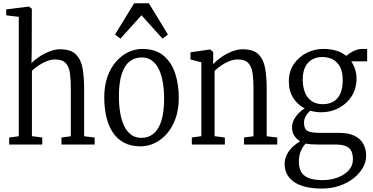

<svg xmlns="http://www.w3.org/2000/svg" viewBox="-20 -858 2212 1140"><path d="M91.5 -49V-758L17 -767V-802L149.5 -819H151.5L169 -806.5L168.5 -564.5L167 -482.5Q182 -500 210.5 -519.2Q239 -538.5 272.5 -552Q306 -565.5 336.5 -565.5Q400.5 -565.5 431 -534.8Q461.5 -504 470.5 -451.2Q479.5 -398.5 479.5 -332V-49L542 -41.5V0H345V-41.5L400.5 -49V-333Q400.5 -381 395.8 -420.2Q391 -459.5 371.2 -482.2Q351.5 -505 307 -505Q283.5 -505 258 -495Q232.5 -485 209.5 -469.5Q186.5 -454 169.5 -438V-49.5L231 -41.5V0H34.5V-41.5Z M599 -279.5Q599 -349 618 -402.5Q637 -456 669.8 -493Q702.5 -530 742.8 -548.8Q783 -567.5 825 -567.5Q903 -567.5 950.5 -528Q998 -488.5 1019.8 -422.8Q1041.5 -357 1041.5 -277.5Q1041.5 -208 1022.2 -154.2Q1003 -100.5 970.5 -63.8Q938 -27 897.8 -8Q857.5 11 815.5 11Q756.5 11 715.2 -11.5Q674 -34 648.2 -74.2Q622.5 -114.5 610.8 -167Q599 -219.5 599 -279.5ZM820 -39.5Q862 -39.5 892 -64.5Q922 -89.5 938.2 -141Q954.5 -192.5 954.5 -271Q954.5 -322 947.2 -366.5Q940 -411 924.2 -444.8Q908.5 -478.5 883 -497.8Q857.5 -517 821.5 -517Q779 -517 748.5 -492.2Q718 -467.5 702 -416.2Q686 -365 686 -285.5Q686 -234 693.5 -189.2Q701 -144.5 716.8 -111Q732.5 -77.5 758 -58.5Q783.5 -39.5 820 -39.5ZM695 -628.5 663 -653 776.5 -838.5H864L977 -653L945 -628.5L820 -767.5Z M1175.5 -49.5V-488L1111 -505V-547.5L1225.5 -564H1229L1246 -548.5V-504.5L1245 -477Q1264 -497.5 1293.2 -518Q1322.5 -538.5 1356.2 -552Q1390 -565.5 1420.5 -565.5Q1485 -565.5 1515.2 -534.8Q1545.5 -504 1554.5 -451.2Q1563.5 -398.5 1563.5 -332V-49L1626 -41.5V0H1429V-41.5L1485 -49V-335Q1485 -382 1480 -420.8Q1475 -459.5 1455.5 -482.2Q1436 -505 1391.5 -505Q1367.5 -505 1342.2 -495Q1317 -485 1294 -469.2Q1271 -453.5 1254 -437.5V-49.5L1315 -41.5V0H1119V-41.5Z M1891.5 261.5Q1833 261.5 1791 250.5Q1749 239.5 1722 219.5Q1695 199.5 1682.5 173.2Q1670 147 1670 116.5Q1670 84 1684.2 57.8Q1698.5 31.5 1720 12Q1741.5 -7.5 1762 -19.5Q1741.5 -31 1727.8 -51.5Q1714 -72 1714 -102Q1714 -124.5 1724.8 -146Q1735.5 -167.5 1752.8 -185.5Q1770 -203.5 1789 -214.5Q1746.5 -236.5 1720.8 -277Q1695 -317.5 1695 -374.5Q1695 -435 1725 -478.2Q1755 -521.5 1801.8 -544.5Q1848.5 -567.5 1899 -567.5Q1942 -567.5 1976.2 -557.2Q2010.5 -547 2036 -526.5Q2046 -536.5 2073.8 -552Q2101.5 -567.5 2132.5 -567.5H2160V-494H2065.5Q2074 -481.5 2081 -465.8Q2088 -450 2092.5 -431.8Q2097 -413.5 2097 -393.5Q2097 -332 2068 -286.8Q2039 -241.5 1991.5 -216.5Q1944 -191.5 1888.5 -191.5Q1870 -191.5 1854.2 -193.8Q1838.5 -196 1822.5 -200.5Q1806 -187 1795.5 -168.5Q1785 -150 1785 -130.5Q1785 -92 1806 -80.5Q1827 -69 1882 -69H1995Q2049 -69 2084 -52.2Q2119 -35.5 2136.5 -5Q2154 25.5 2154 66Q2154 104.5 2133.5 139.5Q2113 174.5 2077 202.2Q2041 230 1993.5 245.8Q1946 261.5 1891.5 261.5ZM1897 211.5Q1942.5 211.5 1983.5 196.5Q2024.5 181.5 2050 153.8Q2075.5 126 2075.5 89Q2075.5 61.5 2067.2 41.5Q2059 21.5 2036 10.8Q2013 0 1969.5 0H1864Q1845.5 0 1827.8 -1.2Q1810 -2.5 1795 -5.5Q1776.5 13.5 1765.5 40.5Q1754.5 67.5 1754.5 103.5Q1754.5 136 1766.8 160.2Q1779 184.5 1810.2 198Q1841.5 211.5 1897 211.5ZM1897 -239.5Q1954 -239.5 1984.5 -276Q2015 -312.5 2015 -383Q2015 -429.5 1999.5 -459.8Q1984 -490 1956.8 -504.8Q1929.5 -519.5 1893.5 -519.5Q1862 -519.5 1835.8 -506Q1809.5 -492.5 1793.5 -462.8Q1777.5 -433 1777.5 -385Q1777.5 -343.5 1790 -310.8Q1802.5 -278 1829 -258.8Q1855.5 -239.5 1897 -239.5Z"/></svg>

Font: Merriweather 24pt SemiCondensed Light
Style: Regular
Weight: 300
Width: 4
Designer: Eben Sorkin
Foundry: Eben Sorkin
Version: Version 2.100